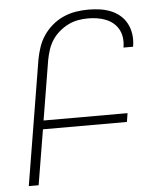

<svg xmlns="http://www.w3.org/2000/svg" viewBox="-53 -789 706 836"><g transform="rotate(-5 300.0 -371.5)"><path d="M39 0 129 -546Q134 -573 143 -599.5Q152 -626 168 -649.5Q184 -673 206.5 -692Q229 -711 255 -722.5Q281 -734 308.5 -738.5Q336 -743 363 -743Q389 -743 414 -739.5Q439 -736 461.5 -727Q484 -718 502 -702.5Q520 -687 531 -666Q542 -645 545.5 -620Q549 -595 545 -570L544 -565H502L503 -569Q506 -589 503.5 -608.5Q501 -628 492 -644.5Q483 -661 468.5 -673Q454 -685 436 -692Q418 -699 398.5 -702Q379 -705 359 -705Q337 -705 315 -701Q293 -697 272 -686.5Q251 -676 232.5 -660Q214 -644 201.5 -624.5Q189 -605 182 -583Q175 -561 171 -540L128 -279H495L489 -241H122L82 0Z"/></g></svg>

Font: Iosevka XLt Ex Obl
Style: Regular
Weight: 200
Width: 7
Italic angle: -9°
Monospace: yes
Designer: Belleve Invis
Foundry: Belleve Invis
Version: Version 32.5.0; ttfautohint (v1.8.4)